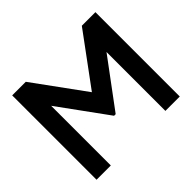

<svg xmlns="http://www.w3.org/2000/svg" viewBox="-164 -972 1199 1199"><g transform="rotate(-45 435.0 -372.5)"><path d="M683 -745H803V0H676V-520L442 -205H428L194 -527V0H68V-745H188L434 -407Z"/></g></svg>

Font: Plus Jakarta Display Medium
Style: Regular
Weight: 500
Designer: Gumpita Rahayu
Foundry: Tokotype Studio
Version: Version 1.000